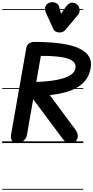

<svg xmlns="http://www.w3.org/2000/svg" viewBox="-25 -1313 855 1762"><path d="M132 0Q98 0 84.5 -22.5Q71 -45 76.5 -77L216 -870Q221.5 -900.5 241.2 -914.5Q261 -928.5 294.5 -928.5Q468.5 -928.5 588.5 -904.2Q708.5 -880 765.5 -826.2Q822.5 -772.5 806.5 -684Q795.5 -623.5 762.8 -580.2Q730 -537 680.2 -508.8Q630.5 -480.5 567.2 -464Q504 -447.5 432 -440L664 -127.5Q690.5 -92 689 -63Q687.5 -34 669.8 -17Q652 0 629 0Q615 0 593.5 -5.2Q572 -10.5 555.5 -32.5L279.5 -402L222.5 -76Q217.5 -43.5 191.5 -21.8Q165.5 0 132 0ZM308 -561Q381 -563.5 444 -571.5Q507 -579.5 555.2 -594.2Q603.5 -609 632.8 -632.2Q662 -655.5 667.5 -687.5Q674 -723.5 647 -748.8Q620 -774 548.8 -787.2Q477.5 -800.5 350 -800ZM132 0Q98 0 84.5 -22.5Q71 -45 76.5 -77L216 -870Q221.5 -900.5 241.2 -914.5Q261 -928.5 294.5 -928.5Q468.5 -928.5 588.5 -904.2Q708.5 -880 765.5 -826.2Q822.5 -772.5 806.5 -684Q795.5 -623.5 762.8 -580.2Q730 -537 680.2 -508.8Q630.5 -480.5 567.2 -464Q504 -447.5 432 -440L664 -127.5Q690.5 -92 689 -63Q687.5 -34 669.8 -17Q652 0 629 0Q615 0 593.5 -5.2Q572 -10.5 555.5 -32.5L279.5 -402L222.5 -76Q217.5 -43.5 191.5 -21.8Q165.5 0 132 0ZM308 -561Q381 -563.5 444 -571.5Q507 -579.5 555.2 -594.2Q603.5 -609 632.8 -632.2Q662 -655.5 667.5 -687.5Q674 -723.5 647 -748.8Q620 -774 548.8 -787.2Q477.5 -800.5 350 -800ZM523 -1015Q506 -1015 489.8 -1021.5Q473.5 -1028 464 -1048L398 -1192Q380.5 -1230.5 392.8 -1256Q405 -1281.5 432 -1289.5Q459 -1298 485.2 -1287Q511.5 -1276 518 -1249.5L535 -1187L580.5 -1252Q605 -1286 632.8 -1288.5Q660.5 -1291 682 -1272Q703 -1252.5 705.5 -1225.2Q708 -1198 690.5 -1176.5L575.5 -1039Q564.5 -1026 550.8 -1020.5Q537 -1015 523 -1015ZM-5 420.5H739.5V428.5H-5ZM-5 -16H739.5V0H-5ZM-5 -505.5H739.5V-497.5H-5ZM-5 -1230H739.5V-1222H-5Z"/></svg>

Font: Edu VIC WA NT Pre Guide
Style: Regular
Weight: 400
Designer: Tina and Corey Anderson, Eben Sorkin, Mirko Velimirovic
Foundry: Google for Education
Version: Version 1.000